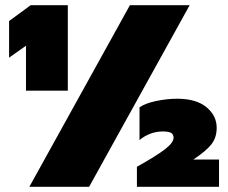

<svg xmlns="http://www.w3.org/2000/svg" viewBox="-20 -719 878 739"><path d="M80 -543 15 -497V-638L98 -699H241V-370H80ZM480 -699H710L323 0H93ZM507 -77Q582 -119 615 -144.5Q648 -170 648 -189Q648 -202 638.5 -207.5Q629 -213 607 -213Q557 -213 517 -180V-306Q538 -321 580 -330Q622 -339 662 -339Q735 -339 774.5 -306.5Q814 -274 814 -227Q814 -190 794 -164Q774 -138 724 -105H823V0H507Z"/></svg>

Font: Prompt Black
Style: Regular
Weight: 900
Designer: Katatrad Team
Foundry: CadsonDemak
Version: Version 1.001